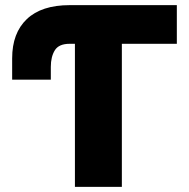

<svg xmlns="http://www.w3.org/2000/svg" viewBox="-20 -727 734 747"><path d="M668 -556.6H454.1V0H271.5V-556.6H251Q209 -556.6 193.4 -531.5Q177.7 -506.3 177.7 -466.8V-417H27.3V-500Q27.3 -598.6 84.5 -652.8Q141.6 -707 251 -707H668Z"/></svg>

Font: Pretendard GOV Black
Style: Regular
Weight: 900
Designer: Base glyphs from Inter by Rasmus Andersson; Hangeul glyphs from Noto Sans CJK(Source Han Sans) by Jang Soo-young and Kan
Foundry: Kil Hyung-jin
Version: Version 1.309